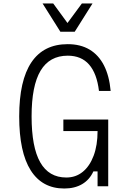

<svg xmlns="http://www.w3.org/2000/svg" viewBox="-20 -1067 740 1100"><path d="M348 13Q222 13 156 -91Q90 -195 90 -400Q90 -606 160 -710Q230 -814 368 -814Q441 -814 493 -783Q545 -752 575.5 -692.5Q606 -633 614 -546H547Q535 -646 490.5 -697Q446 -748 368 -748Q264 -748 212.5 -662Q161 -576 161 -400Q161 -224 210.5 -137Q260 -50 360 -50Q414 -50 454 -82.5Q494 -115 516.5 -175Q539 -235 539 -316H343V-382H600V0H539V-85H515Q493 -37 450.5 -12Q408 13 348 13ZM510 -1047 408 -885H326L224 -1047H285L385 -910H348L449 -1047Z"/></svg>

Font: Martian Mono SemiExpanded ExtraLight
Style: Regular
Weight: 250
Monospace: yes
Version: Version 0.930